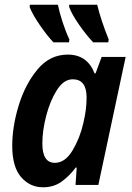

<svg xmlns="http://www.w3.org/2000/svg" viewBox="-20 -786 560 816"><path d="M273 -606 275 -618Q259 -652 246 -692Q233 -732 226 -766H107L106 -756Q118 -725 148.5 -680.5Q179 -636 207 -606ZM440 -606 442 -618Q409 -700 393 -766H274V-756Q286 -724 316 -681Q346 -638 376 -606ZM160 -176Q160 -231 176.5 -294.5Q193 -358 222 -403.5Q251 -449 289 -449Q348 -449 348 -372Q348 -348 345 -322Q342 -296 334 -262Q320 -200 288.5 -147Q257 -94 213 -94Q160 -94 160 -176ZM302 -74H306L301 0H398L514 -544H412L386 -474H382Q351 -554 268 -554Q192 -554 139.5 -491Q87 -428 59.5 -338Q32 -248 32 -166Q32 -77 69.5 -33.5Q107 10 163 10Q208 10 241 -13.5Q274 -37 302 -74Z"/></svg>

Font: Noto Sans UI SemiCondensed
Style: Bold Italic
Weight: 700
Width: 4
Designer: Monotype Design Team
Foundry: Monotype Imaging Inc.
Version: 1.001